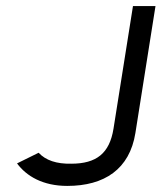

<svg xmlns="http://www.w3.org/2000/svg" viewBox="-20 -600 531 631"><path d="M36 -63C67 -21 121 11 201 11C323 11 406 -44 425 -163L491 -580H417L353 -177C340 -96 297 -62 214 -62C166 -61 130 -73 107 -98Z"/></svg>

Font: Charger Sport
Style: Obl
Weight: 400
Designer: Jasper
Foundry: Cannot Into Space Fonts
Version: Version 1.1